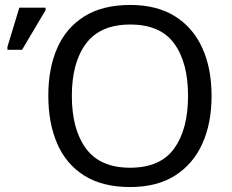

<svg xmlns="http://www.w3.org/2000/svg" viewBox="-20 -745 935 775"><path d="M834 -358Q834 -247 796.5 -164.5Q759 -82 686 -36Q613 10 505 10Q394 10 320.5 -36Q247 -82 211 -165Q175 -248 175 -359Q175 -469 211 -551Q247 -633 320.5 -679Q394 -725 506 -725Q613 -725 686 -679.5Q759 -634 796.5 -551.5Q834 -469 834 -358ZM270 -358Q270 -223 327 -145.5Q384 -68 505 -68Q627 -68 683 -145.5Q739 -223 739 -358Q739 -493 683 -569.5Q627 -646 506 -646Q385 -646 327.5 -569.5Q270 -493 270 -358ZM10 -544V-556L58 -714H164V-704L69 -544Z"/></svg>

Font: Noto Sans Living
Style: Regular
Weight: 400
Designer: Monotype Design Team
Foundry: Monotype Imaging Inc.
Version: Version 2.013; ttfautohint (v1.8.4.7-5d5b)